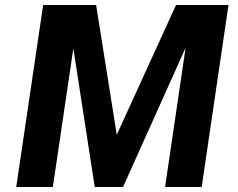

<svg xmlns="http://www.w3.org/2000/svg" viewBox="-20 -743 944 763"><path d="M44.5 0 151.5 -723H362L444 -207.5L679.5 -723H888L781.5 0H636L717.5 -553L469 0H356.5L271.5 -550.5L190 0Z"/></svg>

Font: Public Sans
Style: Bold Italic
Weight: 700
Italic angle: -8°
Designer: The Public Sans project authors (U.S. Web Design System). Libre Franklin designed by Pablo Impallari and Rodrigo Fuenzal
Version: Version 1.008; ttfautohint (v1.8.1) -l 8 -r 50 -G 200 -x 14 